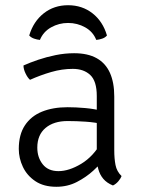

<svg xmlns="http://www.w3.org/2000/svg" viewBox="-20 -704 543 736"><path d="M52 -133Q52 -188 75.5 -223.5Q99 -259 141 -276Q183 -293 239 -293Q270.5 -293 306.8 -289.8Q343 -286.5 375 -278V-228Q345 -235 309.2 -237.5Q273.5 -240 239 -240Q186 -240 154.5 -213.5Q123 -187 123 -138Q123 -100.5 143.8 -74.2Q164.5 -48 204 -48Q244.5 -48 291.2 -76Q338 -104 370 -161L382 -95Q365 -75 337.8 -50Q310.5 -25 274.8 -6.5Q239 12 196 12Q147.5 12 115.5 -9.5Q83.5 -31 67.8 -64.2Q52 -97.5 52 -133ZM446 -29Q442.5 -19.5 433.5 -9Q424.5 1.5 413 7Q389.5 -2.5 376 -18.5Q362.5 -34.5 356.8 -55.8Q351 -77 351 -103V-336Q351 -393 326 -416.5Q301 -440 259 -440Q218 -440 176.5 -428Q135 -416 95 -398Q85.5 -406.5 77.8 -422.8Q70 -439 70 -453Q94.5 -464 126.2 -474.8Q158 -485.5 193.5 -492.8Q229 -500 264 -500Q316.5 -500 350.8 -480.8Q385 -461.5 401.5 -424.5Q418 -387.5 418 -334V-128Q418 -96 422.8 -71.5Q427.5 -47 446 -29ZM390 -568Q383.5 -560 372 -556Q360.5 -552 349 -551Q336.5 -582.5 306.5 -599.2Q276.5 -616 241 -616Q206 -616 176 -599.2Q146 -582.5 133 -551Q122 -552 110.5 -556Q99 -560 92 -568Q108 -621.5 147.5 -652.8Q187 -684 241 -684Q295 -684 334.8 -652.8Q374.5 -621.5 390 -568Z"/></svg>

Font: Signika Negative Light
Style: Regular
Weight: 300
Designer: Anna Giedry
Foundry: Anna Giedry
Version: Version 2.001